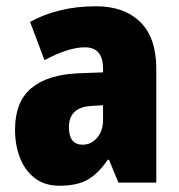

<svg xmlns="http://www.w3.org/2000/svg" viewBox="-20 -634 573 613"><path d="M287 -614Q376 -614 427.5 -564Q479 -514 479 -414V-51H358L328 -124H324Q295 -81 261 -61Q227 -41 170 -41Q123 -41 91.5 -65Q60 -89 44 -129.5Q28 -170 28 -220Q28 -309 80 -352.5Q132 -396 231 -400L309 -403V-415Q309 -483 251 -483Q199 -483 122 -442L76 -564Q119 -588 172 -601Q225 -614 287 -614ZM275 -296Q200 -293 200 -228Q200 -172 244 -172Q271 -172 290 -194Q309 -216 309 -251V-298Z"/></svg>

Font: Noto Sans Tamil UI Condensed Black
Style: Regular
Weight: 900
Width: 3
Designer: Jelle Bosma - Monotype Design Team
Foundry: Monotype Imaging Inc.
Version: Version 2.004; ttfautohint (v1.8.4.7-5d5b)